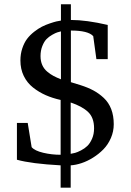

<svg xmlns="http://www.w3.org/2000/svg" viewBox="-20 -763 603 886"><path d="M306.2 -53.2Q315.9 -54.7 326.7 -57.6Q337.4 -60.5 354 -69.1Q370.6 -77.6 383.1 -89.6Q395.5 -101.6 404.8 -122.8Q414.1 -144 414.1 -170.9Q414.1 -220.2 386.5 -246.3Q358.9 -272.5 306.2 -290ZM261.2 -618.2Q252.4 -616.2 244.1 -613.5Q235.8 -610.8 220.7 -602.3Q205.6 -593.8 194.6 -582.5Q183.6 -571.3 175.3 -550.5Q167 -529.8 167 -503.9Q167 -481 175 -462.9Q183.1 -444.8 198 -432.4Q212.9 -419.9 227.3 -412.4Q241.7 -404.8 261.2 -397ZM74.2 -483.9Q74.2 -514.2 83 -540.3Q91.8 -566.4 105.2 -584Q118.7 -601.6 137.7 -616.5Q156.7 -631.3 173.6 -639.9Q190.4 -648.4 210 -655Q229.5 -661.6 240.2 -664.1Q251 -666.5 261.2 -668V-743.2H307.1V-670.9Q378.4 -670.9 477.1 -647.9V-490.2H424.8L410.2 -596.2Q386.7 -622.1 307.1 -622.1V-383.8L351.6 -370.1Q385.3 -359.4 410.9 -345.7Q436.5 -332 459 -311Q481.4 -290 493.2 -259.5Q504.9 -229 504.9 -189.9Q504.9 -156.2 491.7 -126Q478.5 -95.7 457.3 -74Q436 -52.2 409.4 -35.6Q382.8 -19 356.4 -10.3Q330.1 -1.5 306.2 0V103H259.8V0Q124.5 -7.3 58.1 -25.9V-195.8H107.9L126 -84Q140.1 -67.4 179.2 -58.1Q218.3 -48.8 259.8 -48.8V-301.8Q222.2 -310.1 190.7 -324Q159.2 -337.9 132.1 -359.4Q105 -380.9 89.6 -412.6Q74.2 -444.3 74.2 -483.9Z"/></svg>

Font: TAML ThiruValluvar
Style: Regular
Weight: 400
Version: Version 0.271; dev 7ad24fM